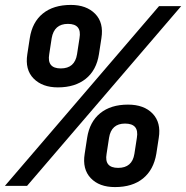

<svg xmlns="http://www.w3.org/2000/svg" viewBox="-64 -755 756 780"><path d="M171 -400Q108 -400 72.5 -436Q37 -472 47 -535L57 -600Q67 -665 110 -700Q153 -735 224 -735Q287 -735 322.5 -699Q358 -663 348 -600L338 -535Q328 -470 284.5 -435Q241 -400 171 -400ZM-44 0 582 -730H672L46 0ZM183 -477Q240 -477 249 -535L259 -600Q269 -658 212 -658Q156 -658 146 -600L136 -535Q126 -477 183 -477ZM403 5Q339 5 304.5 -31.5Q270 -68 280 -130L290 -195Q300 -260 343 -295Q386 -330 456 -330Q521 -330 556 -293.5Q591 -257 581 -195L571 -130Q560 -65 517 -30Q474 5 403 5ZM416 -73Q473 -73 482 -130L492 -195Q502 -253 444 -253Q388 -253 379 -195L369 -130Q359 -73 416 -73Z"/></svg>

Font: JetBrains Mono NL
Style: Bold Italic
Weight: 700
Italic angle: -9°
Designer: Philipp Nurullin, Konstantin Bulenkov
Foundry: JetBrains
Version: Version 2.304; ttfautohint (v1.8.4.7-5d5b)